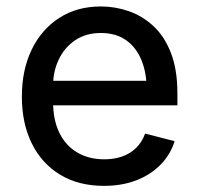

<svg xmlns="http://www.w3.org/2000/svg" viewBox="-20 -573 625 604"><path d="M307.1 11.7Q227.1 11.7 169.2 -23.4Q111.3 -58.6 80.1 -121.6Q48.8 -184.6 48.8 -269Q48.8 -353 79.6 -416.7Q110.4 -480.5 166.3 -516.6Q222.2 -552.7 297.4 -552.7Q342.3 -552.7 385.3 -537.8Q428.2 -522.9 462.9 -490.7Q497.6 -458.5 517.8 -406.2Q538.1 -354 538.1 -279.3V-241.7H108.4V-318.8H486.8L441.4 -292Q441.4 -343.8 425 -383.8Q408.7 -423.8 376.7 -446.5Q344.7 -469.2 297.4 -469.2Q250 -469.2 216.3 -446.3Q182.6 -423.3 164.8 -385.7Q147 -348.1 147 -305.2V-252.9Q147 -194.8 167.2 -154.3Q187.5 -113.8 223.9 -92.8Q260.3 -71.8 308.1 -71.8Q338.9 -71.8 364.5 -80.8Q390.1 -89.8 408.4 -107.9Q426.8 -126 436.5 -152.8L529.3 -128.9Q516.6 -87.4 485.8 -55.7Q455.1 -23.9 409.7 -6.1Q364.3 11.7 307.1 11.7Z"/></svg>

Font: Inter Cardless
Style: Regular
Weight: 400
Designer: Rasmus Andersson
Foundry: rsms
Version: Version 4.001;git-9221beed3